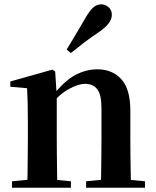

<svg xmlns="http://www.w3.org/2000/svg" viewBox="-20 -875 725 895"><path d="M36 0V-29.9L141.6 -40.2H204.7L310.6 -29.9V0ZM106.2 0Q107.9 -25.5 108.4 -67.4Q108.9 -109.4 109.4 -154.8Q109.9 -200.3 109.9 -234.8V-310.2Q109.9 -360 109 -393.7Q108.2 -427.5 106.2 -463.8L28.1 -470.7V-495.2L224.2 -550.4L237.2 -541.7L244.6 -428V-425.6V-234.8Q244.6 -200.3 245.1 -154.8Q245.6 -109.4 246.1 -67.4Q246.6 -25.5 247.6 0ZM381.3 0V-29.9L485.2 -40.2H547.8L655.9 -29.9V0ZM450 0Q451 -25.5 451.5 -66.9Q452 -108.4 452.5 -153.8Q453 -199.3 453 -234.8V-369.8Q453 -433.2 433.6 -458.7Q414.2 -484.2 376.2 -484.2Q345.6 -484.2 301.8 -460.5Q258.1 -436.8 212.5 -383.3L207.6 -425.7H222.9Q279.1 -497.3 329.7 -524.6Q380.3 -551.9 434.5 -551.9Q503.6 -551.9 545.5 -505.8Q587.5 -459.6 587.5 -360.5V-234.8Q587.5 -199.3 588 -153.8Q588.5 -108.4 589.3 -66.9Q590.2 -25.5 591.2 0ZM290.4 -643.7Q309.4 -675.4 330.3 -709.7Q351.2 -743.9 380.3 -794.7Q398.6 -826.1 415 -840.5Q431.3 -854.8 452.8 -854.8Q470.4 -854.8 485.8 -841.6Q501.3 -828.4 501.3 -805.7Q501.3 -786.2 486.7 -766.5Q472.1 -746.8 441.2 -725.6Q396.4 -695.3 366.7 -672.4Q337 -649.6 310.6 -627.8Z"/></svg>

Font: Noto Serif HK ExtraLight
Style: Regular
Weight: 200
Designer: Ryoko NISHIZUKA 西塚涼子 (kana & ideographs); Frank Grießhammer (Latin, Greek & Cyrillic); Wenlong ZHANG 张文龙 (bopomofo); San
Foundry: Adobe
Version: Version 2.002-H1;hotconv 1.1.0;makeotfexe 2.6.0